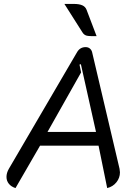

<svg xmlns="http://www.w3.org/2000/svg" viewBox="-20 -949 713 978"><path d="M13 -48Q13 -68 25 -89L373 -684Q388 -709 416 -709Q429 -709 437.5 -702Q446 -695 449 -684L589 -89Q591 -77 591 -71Q591 -43 573 -20.5Q555 2 526 9L482 -207H184L59 9Q37 2 25 -13Q13 -28 13 -48ZM469 -277 392 -622 385 -620 393 -580 222 -277ZM400 -784 308 -929H356Q383 -929 399 -922Q415 -915 421 -899L472 -765Q434 -764 421 -767.5Q408 -771 400 -784Z"/></svg>

Font: K2D Light
Style: Italic
Weight: 300
Italic angle: -10°
Designer: Katatrad Aksorn Co.,Ltd.
Foundry: Cadson Demak Co.,Ltd.
Version: Version 1.000; ttfautohint (v1.6)